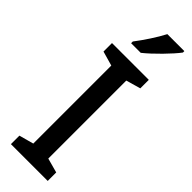

<svg xmlns="http://www.w3.org/2000/svg" viewBox="-312 -950 959 959"><g transform="rotate(45 167.5 -470.5)"><path d="M321 -931V-941H201C178 -896 138 -836 105 -793V-781H173C219 -817 293 -893 321 -931ZM297 0V-60L220 -81V-632L297 -654V-714H37V-654L114 -632V-81L37 -60V0Z"/></g></svg>

Font: Noto Sans Devanagari SemiCondensed Medium
Style: Regular
Weight: 500
Width: 4
Designer: Jelle Bosma - Monotype Design Team
Foundry: Monotype Imaging Inc.
Version: Version 2.004